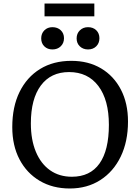

<svg xmlns="http://www.w3.org/2000/svg" viewBox="-20 -1061 800 1095"><path d="M378 14Q280 14 206 -30Q132 -74 91 -152.5Q50 -231 50 -336Q50 -452 91.5 -536.5Q133 -621 208.5 -667.5Q284 -714 387 -714Q484 -714 556.5 -671Q629 -628 669.5 -550Q710 -472 710 -368Q710 -254 668.5 -168Q627 -82 552 -34Q477 14 378 14ZM390 -53Q494 -53 547.5 -128.5Q601 -204 601 -349Q601 -491 541 -570.5Q481 -650 374 -650Q270 -650 213 -573.5Q156 -497 156 -357Q156 -264 184.5 -195.5Q213 -127 265.5 -90Q318 -53 390 -53ZM482 -779Q454 -779 435.5 -796.5Q417 -814 417 -842Q417 -870 435.5 -888Q454 -906 482 -906Q511 -906 529 -888.5Q547 -871 547 -843Q547 -815 529 -797Q511 -779 482 -779ZM279 -779Q251 -779 233 -796.5Q215 -814 215 -842Q215 -870 233 -888Q251 -906 279 -906Q308 -906 326.5 -888.5Q345 -871 345 -843Q345 -815 326.5 -797Q308 -779 279 -779ZM234 -968V-1041H518V-968Z"/></svg>

Font: Literata 12pt
Style: Regular
Weight: 400
Designer: Latin by Veronika Burian and Jose Scaglione. Greek by Irene Vlachou. Cyrillic by Vera Evstafieva.
Foundry: TypeTogether
Version: Version 3.002